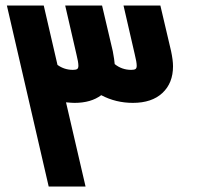

<svg xmlns="http://www.w3.org/2000/svg" viewBox="-20 -680 738 698"><path d="M609 -439Q609 -378 570.5 -342Q532 -306 463 -306Q401 -306 348 -334Q311 -306 251 -306Q242 -306 220 -308L291 -2H157L5 -660H139L189 -444Q214 -426 245 -426Q256 -426 260.5 -429Q265 -432 265 -441Q265 -454 258 -482L217 -660H351L390 -494Q396 -462 397 -447Q423 -426 457 -426Q468 -426 472.5 -429Q477 -432 477 -441Q477 -454 470 -482L429 -660H563L602 -494Q609 -461 609 -439Z"/></svg>

Font: Cairo
Style: Bold Italic
Weight: 700
Italic angle: -13°
Designer: Mohamed Gaber, Accademia di Belle Arti di Urbino and others
Foundry: Kief Type Foundry, Accademia di Belle Arti di Urbino and others
Version: Version 3.011